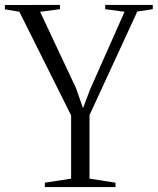

<svg xmlns="http://www.w3.org/2000/svg" viewBox="-35 -763 643 783"><path d="M255 -34.5V-292.5L44 -715L-15 -725V-742.5L209.5 -743V-725.5L128.5 -715L275 -403.5L303.5 -322L332.5 -398.5L473 -715L394 -725.5V-743H588V-725.5L525 -716L330 -293.5V-34.5L436 -18V0H148V-18Z"/></svg>

Font: Merriweather 144pt Light
Style: Regular
Weight: 300
Version: Version 2.100